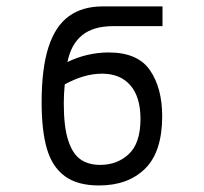

<svg xmlns="http://www.w3.org/2000/svg" viewBox="-20 -570 640 602"><path d="M110.5 -249Q110.5 -355.5 132 -422Q153.5 -488.5 196 -519.2Q238.5 -550 303 -550H489.5V-488H334.5Q272.5 -488 237.5 -459.5Q202.5 -431 191.5 -375.5Q221 -390 254 -397.8Q287 -405.5 320.5 -405.5Q412 -405.5 450.2 -349.8Q488.5 -294 488.5 -206Q488.5 -94 435 -41.2Q381.5 11.5 290.5 11.5Q222.5 11.5 183 -17.8Q143.5 -47 127 -103.8Q110.5 -160.5 110.5 -249ZM420.5 -197.5Q420.5 -265.5 389 -302.2Q357.5 -339 299.5 -339Q244.5 -339 183 -305.5Q180 -273.5 180 -245.5Q180 -172.5 193.8 -130Q207.5 -87.5 232.5 -70.2Q257.5 -53 294 -53Q348 -53 384.2 -87.2Q420.5 -121.5 420.5 -197.5Z"/></svg>

Font: JuliaMono Light
Style: Regular
Weight: 300
Monospace: yes
Designer: cormullion
Foundry: corm
Version: Version 0.054; ttfautohint (v1.8.4)